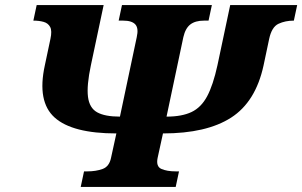

<svg xmlns="http://www.w3.org/2000/svg" viewBox="-20 -734 1187 754"><path d="M297 0 310 -61H323Q357 -61 383 -70.5Q409 -80 416 -114L437 -210Q264 -210 194.5 -272.5Q125 -335 156 -477L178 -581Q185 -613 177 -628Q169 -643 151.5 -648Q134 -653 111 -653L124 -714H387L337 -478Q320 -398 325.5 -354Q331 -310 361.5 -293Q392 -276 451 -276L517 -588Q525 -623 511.5 -638Q498 -653 464 -653H446L459 -714H812L799 -653H781Q747 -653 727.5 -638Q708 -623 700 -588L634 -276Q694 -276 732 -294Q770 -312 793.5 -356Q817 -400 834 -478L884 -714H1147L1134 -653Q1100 -653 1073.5 -640.5Q1047 -628 1037 -581L1015 -477Q984 -334 887.5 -272Q791 -210 620 -210L599 -114Q592 -80 614 -70.5Q636 -61 670 -61H683L670 0Z"/></svg>

Font: Noto Serif Black
Style: Italic
Weight: 900
Italic angle: -12°
Designer: Monotype Design Team
Foundry: Monotype Imaging Inc.
Version: Version 2.013